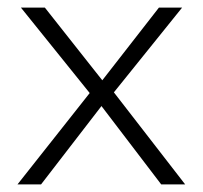

<svg xmlns="http://www.w3.org/2000/svg" viewBox="-20 -485 533 505"><path d="M404 0 237 -219 225 -229 35 -465H98L256 -265L268 -257L467 0ZM26 0 226 -253 253 -214 88 0ZM269 -229 243 -266 398 -465H459Z"/></svg>

Font: Outfit Thin ExtraLight
Style: Regular
Weight: 250
Version: Version 1.100;gftools[0.9.27]